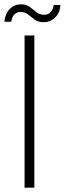

<svg xmlns="http://www.w3.org/2000/svg" viewBox="-60 -863 298 883"><path d="M53 0V-700H98V0ZM141 -761Q115 -761 99 -773Q83 -785 69 -796.5Q55 -808 34 -808Q18 -808 6.5 -797Q-5 -786 -8 -763H-40Q-36 -801 -15 -822Q6 -843 36 -843Q61 -843 76.5 -831.5Q92 -820 107 -807.5Q122 -795 144 -795Q160 -795 172 -806.5Q184 -818 187 -840H218Q216 -805 194 -783Q172 -761 141 -761Z"/></svg>

Font: DM Sans 36pt ExtraLight
Style: Regular
Weight: 250
Designer: Colophon Foundry, Jonny Pinhorn
Foundry: Colophon Foundry
Version: Version 4.004;gftools[0.9.30]